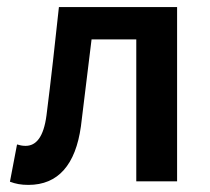

<svg xmlns="http://www.w3.org/2000/svg" viewBox="-20 -511 592 541"><path d="M8 1C24 7 39 10 60 10C144 10 193 -47 208 -155C218 -236 228 -319 238 -400H364V0H479V-491H146C135 -389 124 -288 111 -186C103 -125 82 -100 52 -100C42 -100 35 -102 28 -104Z"/></svg>

Font: DAIFUKU Sans Semibold
Style: Regular
Weight: 600
Designer: Original font ‘Source Sans 3’ : Paul D. Hunt
Foundry: Daifuku
Version: Version 1.000